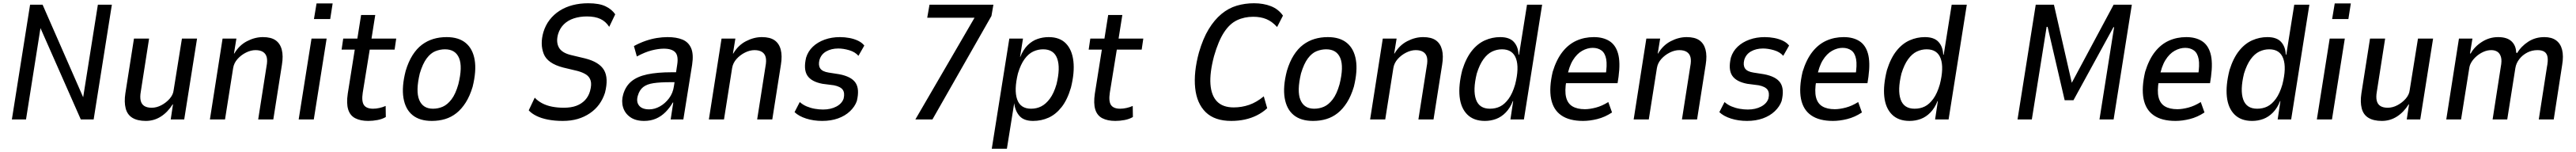

<svg xmlns="http://www.w3.org/2000/svg" viewBox="-20 -734 15845 934"><path d="M53 0 165 -705H242L493 -133H491L582 -705H668L556 0H477L226 -568H230L140 0Z M877 9Q826 9 794.5 -10Q763 -29 753 -68Q743 -107 751 -160L804 -497H897L846 -171Q840 -137 845.5 -115Q851 -93 868 -82.5Q885 -72 913 -72Q943 -72 972.5 -87.5Q1002 -103 1023.5 -127.5Q1045 -152 1048 -180L1099 -497H1192L1113 0H1030L1044 -93H1042Q1011 -44 969 -17.5Q927 9 877 9Z M1271 0 1349 -497H1434L1419 -405H1421Q1451 -456 1499.5 -481Q1548 -506 1597 -506Q1647 -506 1675 -486.5Q1703 -467 1713 -429Q1723 -391 1714 -336L1661 0H1568L1619 -325Q1626 -361 1620.5 -382.5Q1615 -404 1597.5 -415Q1580 -426 1552 -426Q1523 -426 1493 -411Q1463 -396 1441 -371.5Q1419 -347 1414 -316L1364 0Z M1911 -617 1927 -713H2026L2011 -617ZM1817 0 1896 -497H1989L1910 0Z M2245 9Q2197 9 2165 -7.5Q2133 -24 2121.5 -61.5Q2110 -99 2119 -159L2162 -429H2081L2091 -497H2178L2201 -642H2288L2265 -497H2417L2407 -429H2254L2211 -164Q2203 -111 2218.5 -88.5Q2234 -66 2275 -66Q2293 -66 2313.5 -70.5Q2334 -75 2352 -83L2353 -15Q2331 -2 2302 3.5Q2273 9 2245 9Z M2636 9Q2561 9 2517 -27Q2473 -63 2461.5 -132Q2450 -201 2475 -298Q2492 -355 2517.5 -395Q2543 -435 2575 -459Q2607 -483 2645 -494.5Q2683 -506 2727 -506Q2801 -506 2844.5 -470Q2888 -434 2899.5 -366Q2911 -298 2887 -201Q2870 -144 2844.5 -104Q2819 -64 2787.5 -39Q2756 -14 2718 -2.5Q2680 9 2636 9ZM2643 -66Q2675 -66 2703.5 -78.5Q2732 -91 2757 -123.5Q2782 -156 2799 -216Q2826 -324 2803.5 -377.5Q2781 -431 2717 -431Q2687 -431 2658 -419.5Q2629 -408 2604.5 -375.5Q2580 -343 2562 -283Q2536 -174 2558.5 -120Q2581 -66 2643 -66Z M3441 9Q3392 9 3350.5 1Q3309 -7 3279 -22Q3249 -37 3232 -56L3269 -134Q3287 -114 3314.5 -99.5Q3342 -85 3376 -78.5Q3410 -72 3447 -72Q3493 -72 3525 -84Q3557 -96 3578.5 -119Q3600 -142 3609 -174Q3620 -214 3613 -238Q3606 -262 3585.5 -275.5Q3565 -289 3532 -298L3444 -319Q3347 -344 3324 -403.5Q3301 -463 3322 -536Q3335 -579 3360.5 -612Q3386 -645 3422 -668Q3458 -691 3502.5 -702.5Q3547 -714 3598 -714Q3665 -714 3704 -695.5Q3743 -677 3764 -646L3727 -569Q3706 -602 3673 -617.5Q3640 -633 3590 -633Q3546 -633 3509.5 -621Q3473 -609 3448.5 -585Q3424 -561 3413 -526Q3399 -478 3416.5 -444Q3434 -410 3491 -396L3579 -375Q3666 -353 3695 -303.5Q3724 -254 3701 -164Q3688 -124 3665 -92.5Q3642 -61 3608 -38Q3574 -15 3533 -3Q3492 9 3441 9Z M3942 9Q3889 9 3856 -14.5Q3823 -38 3812 -75.5Q3801 -113 3813 -154Q3828 -205 3864 -234.5Q3900 -264 3961 -277Q4022 -290 4111 -290H4154L4145 -229H4101Q4040 -229 3999.5 -223Q3959 -217 3936 -199Q3913 -181 3903 -146Q3892 -109 3910.5 -85.5Q3929 -62 3973 -62Q4006 -62 4038.5 -80Q4071 -98 4095 -130Q4119 -162 4125 -204L4145 -335Q4154 -391 4133 -413Q4112 -435 4063 -435Q4030 -435 3988.5 -424.5Q3947 -414 3897 -387L3879 -451Q3916 -471 3951 -483Q3986 -495 4020 -500.5Q4054 -506 4086 -506Q4140 -506 4177 -491Q4214 -476 4230.5 -439Q4247 -402 4237 -336L4183 0H4105L4121 -104H4118Q4099 -71 4073 -45Q4047 -19 4014.5 -5Q3982 9 3942 9Z M4340 0 4418 -497H4503L4488 -405H4490Q4520 -456 4568.5 -481Q4617 -506 4666 -506Q4716 -506 4744 -486.5Q4772 -467 4782 -429Q4792 -391 4783 -336L4730 0H4637L4688 -325Q4695 -361 4689.5 -382.5Q4684 -404 4666.5 -415Q4649 -426 4621 -426Q4592 -426 4562 -411Q4532 -396 4510 -371.5Q4488 -347 4483 -316L4433 0Z M5037 9Q4984 9 4938.5 -5.5Q4893 -20 4867 -45L4899 -107Q4918 -90 4942 -80Q4966 -70 4992 -65.5Q5018 -61 5042 -61Q5090 -61 5124.5 -79.5Q5159 -98 5169 -129Q5177 -164 5163 -183Q5149 -202 5109 -210L5039 -219Q4970 -232 4945.5 -270Q4921 -308 4938 -380Q4950 -419 4979.5 -447Q5009 -475 5052 -490.5Q5095 -506 5146 -506Q5176 -506 5205 -500.5Q5234 -495 5258 -483.5Q5282 -472 5296 -454L5260 -391Q5239 -415 5203 -425.5Q5167 -436 5136 -436Q5093 -436 5061.5 -418Q5030 -400 5020 -365Q5012 -333 5025 -313.5Q5038 -294 5077 -288L5141 -278Q5216 -264 5242 -225.5Q5268 -187 5250 -113Q5238 -79 5208 -50.5Q5178 -22 5134.5 -6.5Q5091 9 5037 9Z M5610 0 5999 -668 6000 -625H5683L5697 -705H6090L6078 -636L5715 0Z M6080 180 6188 -497H6272L6254 -384H6255Q6274 -430 6301 -456.5Q6328 -483 6361 -494.5Q6394 -506 6430 -506Q6498 -506 6536 -467Q6574 -428 6582 -358Q6590 -288 6567 -196Q6545 -121 6509.5 -76Q6474 -31 6429.5 -11Q6385 9 6334 9Q6278 9 6251 -21Q6224 -51 6218 -100L6173 180ZM6322 -66Q6356 -66 6384.5 -80.5Q6413 -95 6437.5 -128Q6462 -161 6478 -216Q6503 -317 6482.5 -374Q6462 -431 6396 -431Q6364 -431 6335 -417.5Q6306 -404 6282 -371.5Q6258 -339 6241 -283Q6216 -181 6236 -123.5Q6256 -66 6322 -66Z M6840 9Q6792 9 6760 -7.5Q6728 -24 6716.5 -61.5Q6705 -99 6714 -159L6757 -429H6676L6686 -497H6773L6796 -642H6883L6860 -497H7012L7002 -429H6849L6806 -164Q6798 -111 6813.5 -88.5Q6829 -66 6870 -66Q6888 -66 6908.5 -70.5Q6929 -75 6947 -83L6948 -15Q6926 -2 6897 3.5Q6868 9 6840 9Z M7553 9Q7451 9 7396 -44.5Q7341 -98 7331 -193.5Q7321 -289 7354 -411Q7379 -497 7414 -554.5Q7449 -612 7492.5 -648Q7536 -684 7586.5 -699Q7637 -714 7693 -714Q7751 -714 7797 -696Q7843 -678 7871 -638L7835 -568Q7804 -602 7769 -616.5Q7734 -631 7688 -631Q7634 -631 7589 -610Q7544 -589 7509 -536Q7474 -483 7447 -389Q7420 -287 7425 -217Q7430 -147 7465.5 -110.5Q7501 -74 7568 -74Q7617 -74 7662.5 -89.5Q7708 -105 7753 -142L7774 -69Q7746 -43 7711 -25.5Q7676 -8 7636.5 0.5Q7597 9 7553 9Z M8056 9Q7981 9 7937 -27Q7893 -63 7881.5 -132Q7870 -201 7895 -298Q7912 -355 7937.5 -395Q7963 -435 7995 -459Q8027 -483 8065 -494.5Q8103 -506 8147 -506Q8221 -506 8264.5 -470Q8308 -434 8319.5 -366Q8331 -298 8307 -201Q8290 -144 8264.5 -104Q8239 -64 8207.5 -39Q8176 -14 8138 -2.5Q8100 9 8056 9ZM8063 -66Q8095 -66 8123.5 -78.5Q8152 -91 8177 -123.5Q8202 -156 8219 -216Q8246 -324 8223.5 -377.5Q8201 -431 8137 -431Q8107 -431 8078 -419.5Q8049 -408 8024.5 -375.5Q8000 -343 7982 -283Q7956 -174 7978.5 -120Q8001 -66 8063 -66Z M8407 0 8485 -497H8570L8555 -405H8557Q8587 -456 8635.5 -481Q8684 -506 8733 -506Q8783 -506 8811 -486.5Q8839 -467 8849 -429Q8859 -391 8850 -336L8797 0H8704L8755 -325Q8762 -361 8756.5 -382.5Q8751 -404 8733.5 -415Q8716 -426 8688 -426Q8659 -426 8629 -411Q8599 -396 8577 -371.5Q8555 -347 8550 -316L8500 0Z M9113 9Q9044 9 9004.5 -30.5Q8965 -70 8957.5 -140Q8950 -210 8974 -304Q8997 -377 9032.5 -421.5Q9068 -466 9113 -486Q9158 -506 9207 -506Q9264 -506 9291 -476.5Q9318 -447 9320 -398H9323L9372 -705H9465L9353 0H9270L9287 -113H9285Q9268 -70 9241 -42.5Q9214 -15 9181.5 -3Q9149 9 9113 9ZM9144 -66Q9179 -66 9207 -80Q9235 -94 9259 -127Q9283 -160 9299 -215Q9325 -317 9304.5 -374Q9284 -431 9218 -431Q9186 -431 9157 -417Q9128 -403 9104 -370Q9080 -337 9063 -282Q9038 -180 9058 -123Q9078 -66 9144 -66Z M9717 9Q9632 9 9582.5 -25.5Q9533 -60 9520 -127.5Q9507 -195 9530 -293Q9553 -368 9590 -415Q9627 -462 9676 -484Q9725 -506 9783 -506Q9840 -506 9878.5 -482Q9917 -458 9932 -405Q9947 -352 9935 -262L9929 -223H9594L9605 -289H9875L9855 -267Q9866 -334 9859 -371Q9852 -408 9830 -424Q9808 -440 9776 -440Q9744 -440 9711.5 -422Q9679 -404 9654.5 -364.5Q9630 -325 9618 -259L9614 -238Q9603 -175 9612.5 -136.5Q9622 -98 9651.5 -80.5Q9681 -63 9728 -63Q9758 -63 9796 -73Q9834 -83 9872 -107L9895 -43Q9851 -14 9804.5 -2.5Q9758 9 9717 9Z M10028 0 10106 -497H10191L10176 -405H10178Q10208 -456 10256.5 -481Q10305 -506 10354 -506Q10404 -506 10432 -486.5Q10460 -467 10470 -429Q10480 -391 10471 -336L10418 0H10325L10376 -325Q10383 -361 10377.5 -382.5Q10372 -404 10354.5 -415Q10337 -426 10309 -426Q10280 -426 10250 -411Q10220 -396 10198 -371.5Q10176 -347 10171 -316L10121 0Z M10725 9Q10672 9 10626.5 -5.5Q10581 -20 10555 -45L10587 -107Q10606 -90 10630 -80Q10654 -70 10680 -65.5Q10706 -61 10730 -61Q10778 -61 10812.5 -79.5Q10847 -98 10857 -129Q10865 -164 10851 -183Q10837 -202 10797 -210L10727 -219Q10658 -232 10633.5 -270Q10609 -308 10626 -380Q10638 -419 10667.5 -447Q10697 -475 10740 -490.5Q10783 -506 10834 -506Q10864 -506 10893 -500.5Q10922 -495 10946 -483.5Q10970 -472 10984 -454L10948 -391Q10927 -415 10891 -425.5Q10855 -436 10824 -436Q10781 -436 10749.5 -418Q10718 -400 10708 -365Q10700 -333 10713 -313.5Q10726 -294 10765 -288L10829 -278Q10904 -264 10930 -225.5Q10956 -187 10938 -113Q10926 -79 10896 -50.5Q10866 -22 10822.5 -6.5Q10779 9 10725 9Z M11254 9Q11169 9 11119.5 -25.5Q11070 -60 11057 -127.5Q11044 -195 11067 -293Q11090 -368 11127 -415Q11164 -462 11213 -484Q11262 -506 11320 -506Q11377 -506 11415.5 -482Q11454 -458 11469 -405Q11484 -352 11472 -262L11466 -223H11131L11142 -289H11412L11392 -267Q11403 -334 11396 -371Q11389 -408 11367 -424Q11345 -440 11313 -440Q11281 -440 11248.5 -422Q11216 -404 11191.5 -364.5Q11167 -325 11155 -259L11151 -238Q11140 -175 11149.5 -136.5Q11159 -98 11188.5 -80.5Q11218 -63 11265 -63Q11295 -63 11333 -73Q11371 -83 11409 -107L11432 -43Q11388 -14 11341.5 -2.5Q11295 9 11254 9Z M11725 9Q11656 9 11616.5 -30.5Q11577 -70 11569.5 -140Q11562 -210 11586 -304Q11609 -377 11644.5 -421.5Q11680 -466 11725 -486Q11770 -506 11819 -506Q11876 -506 11903 -476.5Q11930 -447 11932 -398H11935L11984 -705H12077L11965 0H11882L11899 -113H11897Q11880 -70 11853 -42.5Q11826 -15 11793.5 -3Q11761 9 11725 9ZM11756 -66Q11791 -66 11819 -80Q11847 -94 11871 -127Q11895 -160 11911 -215Q11937 -317 11916.5 -374Q11896 -431 11830 -431Q11798 -431 11769 -417Q11740 -403 11716 -370Q11692 -337 11675 -282Q11650 -180 11670 -123Q11690 -66 11756 -66Z M12389 0 12501 -705H12613L12723 -224H12722L12980 -705H13092L12980 0H12893L12983 -567H12979L12733 -118H12679L12574 -569H12568L12477 0Z M13361 9Q13276 9 13226.5 -25.5Q13177 -60 13164 -127.5Q13151 -195 13174 -293Q13197 -368 13234 -415Q13271 -462 13320 -484Q13369 -506 13427 -506Q13484 -506 13522.5 -482Q13561 -458 13576 -405Q13591 -352 13579 -262L13573 -223H13238L13249 -289H13519L13499 -267Q13510 -334 13503 -371Q13496 -408 13474 -424Q13452 -440 13420 -440Q13388 -440 13355.5 -422Q13323 -404 13298.5 -364.5Q13274 -325 13262 -259L13258 -238Q13247 -175 13256.5 -136.5Q13266 -98 13295.5 -80.5Q13325 -63 13372 -63Q13402 -63 13440 -73Q13478 -83 13516 -107L13539 -43Q13495 -14 13448.5 -2.5Q13402 9 13361 9Z M13832 9Q13763 9 13723.5 -30.5Q13684 -70 13676.5 -140Q13669 -210 13693 -304Q13716 -377 13751.5 -421.5Q13787 -466 13832 -486Q13877 -506 13926 -506Q13983 -506 14010 -476.5Q14037 -447 14039 -398H14042L14091 -705H14184L14072 0H13989L14006 -113H14004Q13987 -70 13960 -42.5Q13933 -15 13900.5 -3Q13868 9 13832 9ZM13863 -66Q13898 -66 13926 -80Q13954 -94 13978 -127Q14002 -160 14018 -215Q14044 -317 14023.5 -374Q14003 -431 13937 -431Q13905 -431 13876 -417Q13847 -403 13823 -370Q13799 -337 13782 -282Q13757 -180 13777 -123Q13797 -66 13863 -66Z M14324 -617 14340 -713H14439L14424 -617ZM14230 0 14309 -497H14402L14323 0Z M14630 9Q14579 9 14547.5 -10Q14516 -29 14506 -68Q14496 -107 14504 -160L14557 -497H14650L14599 -171Q14593 -137 14598.5 -115Q14604 -93 14621 -82.5Q14638 -72 14666 -72Q14696 -72 14725.5 -87.5Q14755 -103 14776.5 -127.5Q14798 -152 14801 -180L14852 -497H14945L14866 0H14783L14797 -93H14795Q14764 -44 14722 -17.5Q14680 9 14630 9Z M15026 0 15104 -497H15187L15172 -406L15176 -405Q15199 -447 15245 -476.5Q15291 -506 15345 -506Q15400 -506 15427.5 -480Q15455 -454 15456 -411L15462 -408Q15487 -450 15530.5 -478Q15574 -506 15629 -506Q15674 -506 15701.5 -486Q15729 -466 15738.5 -428Q15748 -390 15739 -336L15687 0H15595L15645 -321Q15653 -361 15649 -383.5Q15645 -406 15629.5 -416Q15614 -426 15587 -426Q15553 -426 15524 -411Q15495 -396 15475.5 -371Q15456 -346 15451 -316L15401 0H15311L15361 -321Q15369 -361 15362.5 -383.5Q15356 -406 15340.5 -416Q15325 -426 15303 -426Q15279 -426 15256 -416Q15233 -406 15214 -390Q15195 -374 15183 -355.5Q15171 -337 15168 -319L15117 0Z"/></svg>

Font: Nunito Sans 7pt Condensed Medium
Style: Italic
Weight: 500
Width: 3
Italic angle: -9°
Designer: Vernon Adams
Foundry: Vernon Adams
Version: Version 3.101;gftools[0.9.27]